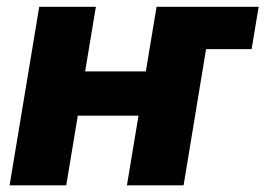

<svg xmlns="http://www.w3.org/2000/svg" viewBox="-20 -556 796 576"><path d="M541 -408.7 562 -535.6H755.9L734.9 -408.7ZM466.3 -341.8 444.3 -209H164.6L186.5 -341.8ZM267.6 -535.6 178.7 0H8.8L97.7 -535.6ZM619.1 -535.6 530.8 0H360.8L449.7 -535.6Z"/></svg>

Font: Inter 20pt ExtraBold
Style: Italic
Weight: 800
Italic angle: -9.3988°
Version: Version 4.001;git-66647c0bb